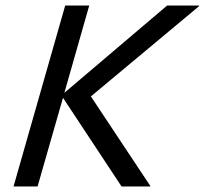

<svg xmlns="http://www.w3.org/2000/svg" viewBox="-20 -675 741 695"><path d="M216 -655H303L213 -339L585 -655H701V-653L309 -326L524 -2V0H420L208 -321L116 0H29Z"/></svg>

Font: Intel One Mono
Style: Italic
Weight: 400
Italic angle: -16°
Monospace: yes
Designer: Fred Shallcrass
Foundry: Frere-Jones Type LLC
Version: Version 1.400;hotconv 1.1.0;makeotfexe 2.6.0;FJTRelease1.4